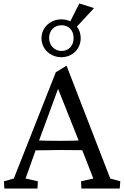

<svg xmlns="http://www.w3.org/2000/svg" viewBox="-20 -1091 718 1111"><path d="M5 0H197L199 -42L128 -58L186 -221C241 -222 288 -223 328 -223C365 -223 409 -222 456 -222L520 -58L449 -42L451 0H673L676 -42L618 -58L365 -711L303 -673L60 -58L3 -42ZM206 -278 316 -577 435 -278C406 -277 370 -276 328 -276C277 -276 237 -277 206 -278ZM220 -870C220 -808 271 -760 335 -760C399 -760 447 -808 447 -870C447 -896 439 -919 425 -937L524 -1044L439 -1071L387 -968C371 -975 354 -979 335 -979C271 -979 220 -931 220 -870ZM264 -871C264 -915 295 -945 336 -945C377 -945 406 -916 406 -871C406 -826 377 -796 336 -796C295 -796 264 -829 264 -871Z"/></svg>

Font: TPK Tissa Web Quiz
Style: Regular
Weight: 400
Designer: Jacques Le Bailly, Suppakit Chalermlarp | Katatrad Co.,Ltd.
Foundry: Jacques Le Bailly, Cadson Demak Co.,Ltd.
Version: Version 5.000;Glyphs 3.1.2 (3151)